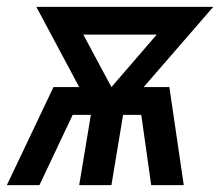

<svg xmlns="http://www.w3.org/2000/svg" viewBox="-34 -540 654 560"><path d="M-14 0 122 -286H197L72 -520H588L385 -286H460L502 0H407L378 -205H325L291 0H197L231 -205H178L81 0ZM291 -286 423 -439H209Z"/></svg>

Font: Iosevka Semibold Extended
Style: Italic
Weight: 600
Width: 7
Italic angle: -9°
Monospace: yes
Designer: Belleve Invis
Foundry: Belleve Invis
Version: Version 32.5.0; ttfautohint (v1.8.4)